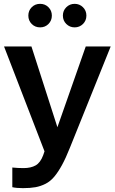

<svg xmlns="http://www.w3.org/2000/svg" viewBox="-20 -766 594 996"><path d="M342.8 0Q321.3 54.2 301.5 90.3Q281.7 126.5 261.5 150.6Q241.2 174.8 216.1 187.5Q190.9 200.2 164.1 205.1Q137.2 210 99.1 210Q66.4 210 43.9 205.1V103Q72.3 106 102.1 106Q140.1 106 164.8 92Q189.5 78.1 204.1 39.1L210.9 19L1 -524.9H143.1L277.8 -106L424.8 -524.9H554.2ZM144.5 -641.6Q127 -659.2 127 -685.1Q127 -710.9 144.5 -728.5Q162.1 -746.1 188 -746.1Q213.9 -746.1 231.4 -728.5Q249 -710.9 249 -685.1Q249 -659.2 231.4 -641.6Q213.9 -624 188 -624Q162.1 -624 144.5 -641.6ZM324 -641.6Q306.2 -659.2 306.2 -685.1Q306.2 -710.9 324 -728.5Q341.8 -746.1 367.2 -746.1Q392.6 -746.1 410.4 -728.5Q428.2 -710.9 428.2 -685.1Q428.2 -659.2 410.4 -641.6Q392.6 -624 367.2 -624Q341.8 -624 324 -641.6Z"/></svg>

Font: Nacelle SemiBold
Style: Regular
Weight: 600
Designer: Sora Sagano
Foundry: Sora Sagano
Version: Version 1.000;FEAKit 1.0